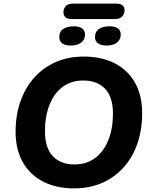

<svg xmlns="http://www.w3.org/2000/svg" viewBox="-20 -1028 836 1059"><path d="M388 11Q291 11 218.5 -26Q146 -63 106 -133Q66 -203 66 -302Q66 -392 92.5 -468Q119 -544 168.5 -599.5Q218 -655 287 -685.5Q356 -716 442 -716Q540 -716 612.5 -679Q685 -642 724.5 -572Q764 -502 764 -404Q764 -313 738 -237Q712 -161 662.5 -105.5Q613 -50 544 -19.5Q475 11 388 11ZM391 -121Q458 -121 505.5 -157Q553 -193 578 -256.5Q603 -320 603 -401Q603 -494 559 -539Q515 -584 439 -584Q372 -584 325 -548.5Q278 -513 253 -450Q228 -387 228 -304Q228 -212 271.5 -166.5Q315 -121 391 -121ZM376 -923Q352 -923 341 -933Q330 -943 330 -959Q330 -981 343 -994.5Q356 -1008 382 -1008H620Q645 -1008 656 -998.5Q667 -989 667 -973Q667 -951 654 -937Q641 -923 615 -923ZM370 -777Q337 -777 322 -789.5Q307 -802 307 -823Q307 -854 329 -868.5Q351 -883 387 -883Q416 -883 432.5 -871.5Q449 -860 449 -837Q449 -810 428.5 -793.5Q408 -777 370 -777ZM567 -777Q535 -777 519.5 -789.5Q504 -802 504 -823Q504 -854 526.5 -868.5Q549 -883 584 -883Q614 -883 630 -871.5Q646 -860 646 -837Q646 -810 625.5 -793.5Q605 -777 567 -777Z"/></svg>

Font: Nunito ExtraLight ExtraBold
Style: Italic
Weight: 800
Italic angle: -9°
Version: Version 3.602